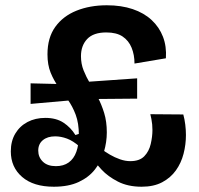

<svg xmlns="http://www.w3.org/2000/svg" viewBox="-20 -694 756 728"><path d="M184 14Q107 14 64 -23Q21 -60 21 -120Q21 -159 38 -187.5Q55 -216 84.5 -231.5Q114 -247 152 -247Q193 -247 220.5 -229Q248 -211 266 -182L281 -187L282 -138Q257 -160 234 -168.5Q211 -177 189 -177Q160 -177 142.5 -162.5Q125 -148 125 -123Q125 -98 142.5 -81Q160 -64 192 -64Q221 -64 240.5 -78Q260 -92 269.5 -118.5Q279 -145 279 -182Q279 -227 267 -259Q255 -291 237 -316Q219 -341 201.5 -365Q184 -389 172 -418.5Q160 -448 160 -488Q160 -551 189.5 -592Q219 -633 270 -653.5Q321 -674 385 -674Q440 -674 483 -659.5Q526 -645 555 -618Q584 -591 598 -554.5Q612 -518 609 -473L490 -453Q490 -486 479 -513Q468 -540 445 -555.5Q422 -571 383 -571Q334 -571 310.5 -546Q287 -521 287 -481Q287 -452 297 -427Q307 -402 321.5 -377.5Q336 -353 350.5 -325.5Q365 -298 375 -265.5Q385 -233 385 -192Q385 -155 374 -118Q363 -81 340 -51.5Q317 -22 278.5 -4Q240 14 184 14ZM96 -300V-378L262 -374L265 -315ZM517 14Q465 14 427 -5.5Q389 -25 365 -51Q341 -77 331 -95L318 -103L339 -147Q350 -140 364.5 -129Q379 -118 397 -107.5Q415 -97 435 -90Q455 -83 474 -83Q509 -83 527 -101.5Q545 -120 551.5 -148Q558 -176 558 -201Q558 -212 557 -222.5Q556 -233 554 -243Q552 -253 550 -261L675 -260Q680 -242 682.5 -221.5Q685 -201 685 -182Q685 -146 676 -111Q667 -76 647 -48Q627 -20 595 -3Q563 14 517 14ZM274 -318 271 -381 500 -397V-320Z"/></svg>

Font: Bricolage Grotesque 17pt SemiBold
Style: Regular
Weight: 600
Version: Version 1.001;gftools[0.9.33.dev8+g029e19f]